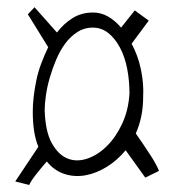

<svg xmlns="http://www.w3.org/2000/svg" viewBox="-20 -489 474 535"><path d="M71.3 -178.7Q71.3 -196.3 73.7 -218.3Q76.2 -240.2 81.1 -264.2Q85.9 -288.1 94.7 -311.5Q103.5 -335 114.3 -357.4L57.6 -449.2L76.2 -468.8L138.7 -398.4Q157.2 -422.9 182.1 -438.5Q207 -454.1 239.3 -454.1Q261.7 -454.1 281.2 -442.9Q300.8 -431.6 317.4 -412.1L355.5 -460L394.5 -431.6L346.7 -367.2Q364.3 -335 372.6 -295.9Q380.9 -256.8 378.9 -218.8Q378.9 -163.1 358.4 -117.2Q380.9 -85 398.9 -57.1Q417 -29.3 422.9 -12.7L384.8 5.9L330.1 -70.3Q306.6 -42 277.3 -23.9Q248 -5.9 217.8 -0.5Q187.5 4.9 159.2 -4.4Q130.9 -13.7 110.4 -39.1Q91.8 -17.6 78.6 -0.5Q65.4 16.6 61.5 26.4L22.5 16.6L86.9 -80.1Q79.1 -98.6 75.2 -123Q71.3 -147.5 71.3 -178.7ZM104.5 -181.6Q106.4 -122.1 124.5 -89.8Q142.6 -57.6 168 -47.4Q193.4 -37.1 222.7 -46.9Q252 -56.6 277.3 -81.5Q302.7 -106.4 320.3 -144Q337.9 -181.6 340.8 -228.5Q340.8 -263.7 334.5 -296.9Q328.1 -330.1 314.5 -356Q300.8 -381.8 281.7 -397Q262.7 -412.1 238.3 -412.1Q214.8 -412.1 195.8 -399.9Q176.8 -387.7 162.1 -368.2Q147.5 -348.6 136.7 -323.2Q126 -297.9 118.7 -272.5Q111.3 -247.1 107.9 -223.1Q104.5 -199.2 104.5 -181.6Z"/></svg>

Font: Annie Use Your Telescope
Style: Regular
Weight: 400
Designer: Kimberly Geswein
Foundry: Kimberly Geswein
Version: Version 1.002 2001